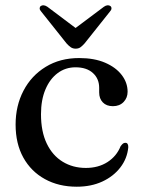

<svg xmlns="http://www.w3.org/2000/svg" viewBox="-20 -695 535 726"><path d="M462.5 -348Q462.5 -325 447.2 -309.2Q432 -293.5 407 -293.5Q382.5 -293.5 368.8 -307.8Q355 -322 355 -345.5V-363Q355 -397.5 331.2 -419Q307.5 -440.5 265.5 -440.5Q227.5 -440.5 198 -418.5Q168.5 -396.5 151.8 -356.8Q135 -317 135 -263Q135 -197.5 156.8 -152.2Q178.5 -107 217 -83.5Q255.5 -60 304.5 -60Q352 -60 386.5 -82.2Q421 -104.5 436 -142Q441.5 -149.5 445.2 -152.2Q449 -155 454 -155Q460.5 -155 463 -149.8Q465.5 -144.5 465 -137.5Q461 -95.5 435 -61.8Q409 -28 366.8 -8.5Q324.5 11 270 11Q202 11 149.8 -17.8Q97.5 -46.5 68.2 -99.2Q39 -152 39 -224Q39 -295 68.8 -352Q98.5 -409 152.8 -442.2Q207 -475.5 279.5 -475.5Q336.5 -475.5 377.2 -458Q418 -440.5 440.2 -411.5Q462.5 -382.5 462.5 -348ZM286 -574 159 -669.5Q151.5 -674.5 145 -675Q138.5 -675.5 134 -672Q130 -669 130 -663.2Q130 -657.5 136 -651L231.5 -531Q240 -521.5 247.8 -516.2Q255.5 -511 266 -511Q277 -511 284.2 -516.2Q291.5 -521.5 300 -531L395.5 -651Q401.5 -657.5 401.5 -663.2Q401.5 -669 397.5 -672Q393 -675.5 386.5 -675Q380 -674.5 373 -669.5L245.5 -574Z"/></svg>

Font: Fraunces 36pt
Style: Regular
Weight: 400
Version: Version 1.000;[b76b70a41]